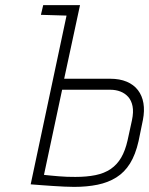

<svg xmlns="http://www.w3.org/2000/svg" viewBox="-20 -720 583 751"><path d="M149 -700 140 -662 241 -659H262L271 -700ZM411 -412H231L293 -700H249L100 1Q100 1 112.5 2Q125 3 145 4.5Q165 6 188 7.5Q211 9 232.5 10Q254 11 270 11Q320 11 361.5 2.5Q403 -6 435 -26Q467 -46 488.5 -80.5Q510 -115 522 -168L539 -251Q546 -287 541 -316.5Q536 -346 519.5 -367.5Q503 -389 475.5 -400.5Q448 -412 411 -412ZM479 -171Q470 -131 454 -103.5Q438 -76 413 -59Q388 -42 353.5 -35Q319 -28 275 -28Q259 -28 242 -28.5Q225 -29 209.5 -30.5Q194 -32 181.5 -33Q169 -34 161 -35Q153 -36 152 -36L223 -369H411Q433 -369 451 -362Q469 -355 481.5 -341Q494 -327 498.5 -304.5Q503 -282 496 -249Z"/></svg>

Font: Advent Pro Light
Style: Italic
Weight: 300
Italic angle: -12°
Version: Version 3.000